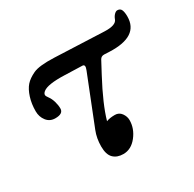

<svg xmlns="http://www.w3.org/2000/svg" viewBox="-113 -579 721 714"><g transform="rotate(-30 247.5 -222.5)"><path d="M180.2 -424.8 392.1 -416Q440.4 -414.1 447.8 -435.5Q451.7 -446.3 458.7 -453.4Q465.8 -460.4 471.7 -460.4Q484.4 -460.4 488.8 -450.2Q493.2 -439.9 493.2 -421.9Q493.2 -335.9 369.1 -341.3L348.1 -342.3Q335 -342.8 329.1 -332L301.8 -280.8Q250.5 -184.6 232.9 -122.1Q247.1 -127.9 269.5 -127.9Q287.1 -127.9 297.4 -113.8Q307.6 -99.6 307.6 -84Q307.6 -47.9 283.2 -16.8Q258.8 14.2 225.1 14.2Q198.2 14.2 182.6 -1.2Q167 -16.6 167 -51.3Q167 -86.4 178.7 -115.7L261.2 -323.7Q270.5 -346.2 256.8 -346.7L181.6 -349.1Q109.9 -351.6 89.4 -335Q81.5 -328.6 81.5 -321.8Q81.5 -316.9 89.1 -306.9Q96.7 -296.9 101.6 -280.8Q106.4 -264.6 106.4 -250Q106.4 -227.5 72.3 -227.5Q48.8 -227.5 35.2 -245.1Q21.5 -262.7 21.5 -286.6Q21.5 -318.4 30 -345.2Q38.6 -372.1 52.2 -387.7Q65.9 -403.3 91.6 -415.3Q117.2 -427.2 180.2 -424.8Z"/></g></svg>

Font: Junicode
Style: Regular
Weight: 400
Designer: Peter S. Baker
Foundry: Briery Creek Software
Version: Version 0.7.2